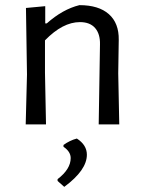

<svg xmlns="http://www.w3.org/2000/svg" viewBox="-20 -484 556 747"><path d="M156 -460V-393H162Q224 -448 289 -464Q364 -464 403.5 -429Q443 -394 442 -329L440 -199L444 0H364L369 -311Q370 -352 350 -375Q330 -398 291 -398Q224 -398 155 -327V-201L159 0H80L85 -194L81 -453ZM279 55Q318 80 318 118Q318 178 230 243L204 220V213Q255 174 255 131Q255 106 227 87V80Q252 62 279 55Z"/></svg>

Font: Alegreya Sans SC
Style: Regular
Weight: 400
Designer: Juan Pablo del Peral
Foundry: Huerta Tipografica
Version: Version 2.007